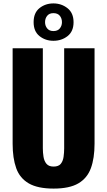

<svg xmlns="http://www.w3.org/2000/svg" viewBox="-20 -1093 628 1125"><path d="M294 12Q201 12 148.5 -18.5Q96 -49 75 -107.5Q54 -166 54 -251V-810H231V-224Q231 -199 235 -174Q239 -149 252.5 -133Q266 -117 294 -117Q323 -117 336 -133Q349 -149 352.5 -174Q356 -199 356 -224V-810H534V-251Q534 -166 512.5 -107.5Q491 -49 439 -18.5Q387 12 294 12ZM293 -854Q246 -854 211.5 -881.5Q177 -909 177 -963Q177 -1018 211.5 -1045.5Q246 -1073 293 -1073Q340 -1073 375.5 -1045Q411 -1017 411 -963Q411 -909 376 -881.5Q341 -854 293 -854ZM293 -911Q318 -911 330.5 -926.5Q343 -942 343 -963Q343 -985 330.5 -1000.5Q318 -1016 293 -1016Q269 -1016 256.5 -1000.5Q244 -985 244 -963Q244 -942 256.5 -926.5Q269 -911 293 -911Z"/></svg>

Font: Oswald
Style: Bold
Weight: 700
Designer: Vernon Adams
Foundry: Vernon Adams
Version: Version 4.103;gftools[0.9.33.dev8+g029e19f]